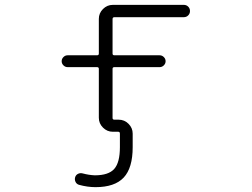

<svg xmlns="http://www.w3.org/2000/svg" viewBox="-20 -565 1040 792"><path d="M474.6 42V-13.7Q474.6 -21.5 467.8 -21.5H445.3Q421.9 -21.5 404.8 -38.6Q387.7 -55.7 387.7 -79.1V-281.2Q387.7 -288.1 379.9 -288.1H258.8Q249 -288.1 241.7 -295.4Q234.4 -302.7 234.4 -312.5Q234.4 -322.3 241.7 -329.6Q249 -336.9 258.8 -336.9H379.9Q387.7 -336.9 387.7 -343.8V-487.3Q387.7 -510.7 404.8 -527.8Q421.9 -544.9 445.3 -544.9H738.3Q749 -544.9 756.3 -537.6Q763.7 -530.3 763.7 -519.5Q763.7 -508.8 756.3 -501.5Q749 -494.1 738.3 -494.1H452.1Q444.3 -494.1 444.3 -486.3V-343.8Q444.3 -336.9 452.1 -336.9H638.7Q648.4 -336.9 655.8 -329.6Q663.1 -322.3 663.1 -312.5Q663.1 -302.7 655.8 -295.4Q648.4 -288.1 638.7 -288.1H452.1Q444.3 -288.1 444.3 -281.2V-78.1Q444.3 -71.3 452.1 -71.3H469.7Q493.2 -71.3 510.3 -54.2Q527.3 -37.1 527.3 -13.7V42Q527.3 127.9 490.2 167.5Q453.1 207 374 207Q340.8 207 305.7 197.3Q295.9 194.3 291.5 185.1Q287.1 175.8 290 166Q293 156.2 302.2 151.9Q311.5 147.5 321.3 150.4Q346.7 157.2 371.1 158.2Q427.7 158.2 451.2 131.8Q474.6 105.5 474.6 42Z"/></svg>

Font: Rounded-X Mgen+ 1mn light
Style: Regular
Weight: 200
Designer: [Source Han Sans]
Ryoko NISHIZUKA  (kana & ideographs); Paul D. Hunt (Latin, Greek & Cyrillic); Wenlong ZHANG  (bopomofo
Version: Version 1.059.20150602